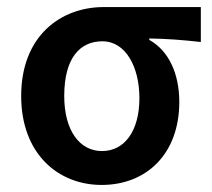

<svg xmlns="http://www.w3.org/2000/svg" viewBox="-20 -512 601 544"><path d="M268 12C395 12 488 -76 488 -223C488 -305 457 -369 403 -399V-403C456 -402 495 -399 549 -393V-492H274C153 -492 40 -411 40 -240C40 -77 144 12 268 12ZM269 -84C205 -84 162 -143 162 -240C162 -347 206 -395 270 -395C337 -395 375 -321 375 -234C375 -141 333 -84 269 -84Z"/></svg>

Font: Source Sans Pro Semibold
Style: Regular
Weight: 600
Designer: Paul D. Hunt
Foundry: Adobe Systems Incorporated
Version: Version 3.006;hotconv 1.0.111;makeotfexe 2.5.65597